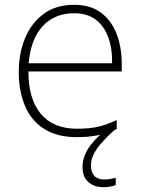

<svg xmlns="http://www.w3.org/2000/svg" viewBox="-20 -560 585 798"><path d="M358 128Q358 156 372 171Q386 186 413 186Q428 186 440.5 183.5Q453 181 461 179V209Q452 213 439 215.5Q426 218 409 218Q371 218 347 196.5Q323 175 323 133Q323 108 333.5 82.5Q344 57 366 31.5Q388 6 421 -21H457Q427 6 404.5 31Q382 56 370 79.5Q358 103 358 128ZM288 -540Q356 -540 399.5 -507.5Q443 -475 464.5 -419.5Q486 -364 486 -294V-263H98Q98 -148 150 -86.5Q202 -25 300 -25Q349 -25 384.5 -32.5Q420 -40 465 -61V-23Q426 -6 387.5 2Q349 10 299 10Q218 10 164 -24Q110 -58 84 -119.5Q58 -181 58 -260Q58 -338 84 -401Q110 -464 161 -502Q212 -540 288 -540ZM288 -505Q208 -505 158 -452Q108 -399 99 -297H446Q447 -359 429.5 -406Q412 -453 377 -479Q342 -505 288 -505Z"/></svg>

Font: Noto Sans Khmer ExtraLight
Style: Regular
Weight: 250
Version: Version 2.003